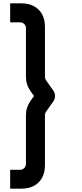

<svg xmlns="http://www.w3.org/2000/svg" viewBox="-20 -917 489 1149"><path d="M109 212Q151.7 212 183.4 195.1Q215.1 178.2 232 146.5Q249 114.8 249 72.2V-228.3Q249 -239.3 255 -247.7L299.3 -310.5Q309.1 -325.2 309.1 -342.5Q309.1 -359.9 299.3 -374.5L255 -437.3Q249 -447.3 249 -456.7V-757Q249 -799.7 232.1 -831.2Q215.2 -862.8 183.4 -879.9Q151.7 -897 109 -897H40.8V-783.3H100.7Q115 -783.3 125.2 -773.2Q135.3 -763.1 135.3 -748.7V-456.7Q135.3 -410.2 162.7 -371.7L183.8 -342.5L162.7 -313.3Q135.3 -274.8 135.3 -228.3V63.8Q135.3 73.8 130.6 81.7Q125.8 89.7 118 94.4Q110.2 99.2 100.7 99.2H40.8V212Z"/></svg>

Font: Hauora
Style: Regular
Weight: 400
Designer: Wayne Shih
Foundry: WCYS
Version: Version 1.001